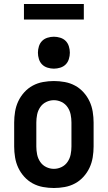

<svg xmlns="http://www.w3.org/2000/svg" viewBox="-20 -934 540 962"><path d="M250 8Q223 8 195.5 3Q168 -2 144 -15Q120 -28 101.5 -48.5Q83 -69 71.5 -93.5Q60 -118 55.5 -145.5Q51 -173 51 -200V-320Q51 -347 55.5 -374.5Q60 -402 71.5 -426.5Q83 -451 101.5 -471.5Q120 -492 144 -505Q168 -518 195.5 -523Q223 -528 250 -528Q277 -528 304.5 -523Q332 -518 356 -505Q380 -492 398.5 -471.5Q417 -451 428.5 -426.5Q440 -402 444.5 -374.5Q449 -347 449 -320V-200Q449 -173 444.5 -145.5Q440 -118 428.5 -93.5Q417 -69 398.5 -48.5Q380 -28 356 -15Q332 -2 304.5 3Q277 8 250 8ZM250 -88Q270 -88 288.5 -97Q307 -106 318.5 -123Q330 -140 334 -160Q338 -180 338 -200V-320Q338 -340 334 -360Q330 -380 318.5 -397Q307 -414 288.5 -423Q270 -432 250 -432Q230 -432 211.5 -423Q193 -414 181.5 -397Q170 -380 166 -360Q162 -340 162 -320V-200Q162 -180 166 -160Q170 -140 181.5 -123Q193 -106 211.5 -97Q230 -88 250 -88ZM250 -590Q234 -590 218 -595Q202 -600 191 -611Q180 -622 175 -638Q170 -654 170 -670Q170 -686 175 -702Q180 -718 191 -729Q202 -740 218 -745Q234 -750 250 -750Q266 -750 282 -745Q298 -740 309 -729Q320 -718 325 -702Q330 -686 330 -670Q330 -654 325 -638Q320 -622 309 -611Q298 -600 282 -595Q266 -590 250 -590ZM100 -836V-914H400V-836Z"/></svg>

Font: Iosevka Fixed
Style: Bold
Weight: 700
Monospace: yes
Designer: Belleve Invis
Foundry: Belleve Invis
Version: Version 32.3.0